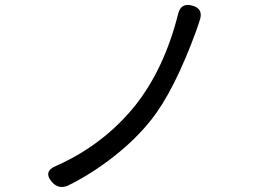

<svg xmlns="http://www.w3.org/2000/svg" viewBox="-20 -746 1040 767"><path d="M585 -268.6Q524.4 -191.4 435.1 -121.1Q345.7 -50.8 250 -3.9Q215.8 9.8 190.4 -15.6Q147.5 -61.5 208 -85Q392.6 -168 517.6 -321.3Q635.7 -468.8 691.4 -689.5Q702.1 -736.3 748 -723.6Q795.9 -710.9 776.4 -660.2L764.6 -625Q676.8 -384.8 585 -268.6Z"/></svg>

Font: GenSenMaruGothic TW TTF Regular
Style: Regular
Weight: 400
Version: Version 1.301